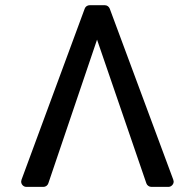

<svg xmlns="http://www.w3.org/2000/svg" viewBox="-20 -732 762 752"><path d="M62.9 -21Q62.9 -23.1 64.3 -28.1L311.8 -698.2Q313.9 -704.2 319.2 -707.9Q324.6 -711.6 331.3 -711.6H390.3Q397 -711.6 402.2 -707.9Q407.3 -704.2 409.8 -698.2L658.7 -28.1Q660.2 -23.1 660.2 -21Q660.2 -12.4 653.9 -6.2Q647.7 0 639.2 0H573.2Q566.4 0 560.9 -3.9Q555.4 -7.8 553.3 -13.8L360.1 -576.7L169.4 -14.2Q167.3 -7.8 161.9 -3.9Q156.6 0 149.9 0H83.8Q74.9 0 68.9 -6.2Q62.9 -12.4 62.9 -21Z"/></svg>

Font: DeltaSans
Style: Regular
Weight: 400
Designer: Rasmus Andersson
Foundry: rsms
Version: Version 3.012